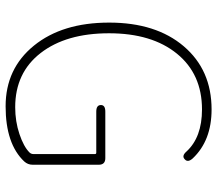

<svg xmlns="http://www.w3.org/2000/svg" viewBox="-66 -714 792 701"><g transform="rotate(90 330.5 -363.0)"><path d="M379 -739Q493 -739 558 -670Q574 -652 561 -641Q549 -629 533 -647Q481 -704 379 -704Q250 -704 175.5 -612.5Q101 -521 101 -364.5Q101 -208 173 -115Q245 -22 371 -22Q423 -22 469 -37.5Q515 -53 536 -74Q542 -80 542 -89V-313Q542 -318 537 -318H387Q363 -318 363 -335Q363 -351 387 -351H557Q581 -351 581 -327V-86Q581 -68 569 -55Q505 13 367.5 13Q230 13 146 -90.5Q62 -194 62 -365Q62 -536 148.5 -637.5Q235 -739 379 -739Z"/></g></svg>

Font: Resource Han Rounded JP ExtraLight
Style: Regular
Weight: 250
Designer: Cyano Hao (round all glyphs); Ryoko NISHIZUKA 西塚涼子 (kana, bopomofo & ideographs); Paul D. Hunt (Latin, Greek & Cyrillic)
Foundry: Cyano Hao
Version: 0.990